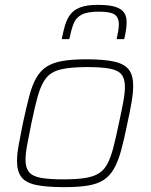

<svg xmlns="http://www.w3.org/2000/svg" viewBox="-20 -762 620 790"><path d="M244 8Q171 8 128.5 -1Q86 -10 68 -33.5Q50 -57 50 -100Q50 -128 57 -166Q64 -204 74 -254Q88 -319 100 -365Q112 -411 129 -441Q146 -471 171.5 -487.5Q197 -504 236.5 -511Q276 -518 335 -518Q408 -518 450 -508.5Q492 -499 510 -475.5Q528 -452 528 -409Q528 -381 521.5 -342.5Q515 -304 504 -254Q491 -189 478.5 -143.5Q466 -98 449 -68Q432 -38 406.5 -21.5Q381 -5 342 1.5Q303 8 244 8ZM240 -24Q294 -24 329.5 -29.5Q365 -35 387 -49Q409 -63 422.5 -89Q436 -115 446.5 -155.5Q457 -196 469 -254Q480 -304 487 -341.5Q494 -379 494 -405Q494 -438 480 -455.5Q466 -473 432 -479.5Q398 -486 339 -486Q272 -486 232.5 -477Q193 -468 172 -443.5Q151 -419 137.5 -373Q124 -327 109 -254Q99 -204 92 -167Q85 -130 85 -104Q85 -72 99 -54.5Q113 -37 147 -30.5Q181 -24 240 -24ZM234 -601Q240 -632 247.5 -657.5Q255 -683 269 -702Q283 -721 310 -731.5Q337 -742 382 -742Q430 -742 455.5 -733.5Q481 -725 491 -709.5Q501 -694 501 -672Q501 -656 498.5 -638.5Q496 -621 491 -601H460Q464 -620 466.5 -635Q469 -650 469 -663Q469 -689 452.5 -701.5Q436 -714 387 -714Q339 -714 315.5 -701.5Q292 -689 282.5 -664Q273 -639 265 -601Z"/></svg>

Font: Saira Thin
Style: Italic
Weight: 100
Italic angle: -12°
Designer: Hector Gatti with collaboration of the Omnibus-Type team
Foundry: Omnibus-Type
Version: Version 1.101